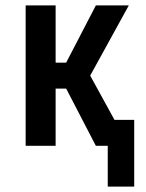

<svg xmlns="http://www.w3.org/2000/svg" viewBox="-20 -540 540 711"><path d="M379 151V0H335L225 -212H186V0H75V-520H186V-308H225L335 -520H457L314 -260L404 -96H477V151Z"/></svg>

Font: Moesevka
Style: Bold
Weight: 700
Monospace: yes
Designer: Belleve Invis
Foundry: Belleve Invis
Version: Version 32.5.0; ttfautohint (v1.8.4)